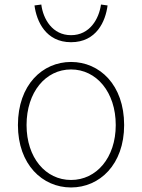

<svg xmlns="http://www.w3.org/2000/svg" viewBox="-20 -813 626 846"><path d="M293 13C419 13 527 -88 527 -262C527 -439 419 -540 293 -540C167 -540 59 -439 59 -262C59 -88 167 13 293 13ZM293 -20C181 -20 97 -118 97 -262C97 -407 181 -507 293 -507C405 -507 490 -407 490 -262C490 -118 405 -20 293 -20ZM293 -627C405 -627 445 -719 454 -789L425 -793C416 -729 375 -658 293 -658C211 -658 170 -729 162 -793L132 -789C141 -719 182 -627 293 -627Z"/></svg>

Font: Genne Gothic ExtraLight
Style: Regular
Weight: 250
Designer: Ryoko NISHIZUKA (kana & ideographs); Paul D. Hunt (Latin, Greek & Cyrillic); Wenlong ZHANG (bopomofo); Sandoll Communica
Foundry: Adobe Systems Incorporated
Version: Version 1.004;PS 1.004;hotconv 16.6.51;makeotf.lib2.5.65220